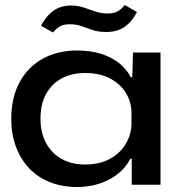

<svg xmlns="http://www.w3.org/2000/svg" viewBox="-20 -739 719 768"><path d="M288 9Q229 9 180.5 -10Q132 -29 97.5 -65Q63 -101 44 -151.5Q25 -202 25 -264Q25 -348 58 -409.5Q91 -471 150.5 -504Q210 -537 288 -537Q343 -537 385 -523.5Q427 -510 457 -486Q487 -462 503 -430H509L512 -529H622V0H507V-104H501Q476 -53 418.5 -22Q361 9 288 9ZM321 -81Q379 -81 420.5 -104Q462 -127 484 -165Q506 -203 506 -247V-287Q506 -330 484 -366.5Q462 -403 420.5 -425Q379 -447 321 -447Q267 -447 227 -425.5Q187 -404 164.5 -363.5Q142 -323 142 -264Q142 -208 164.5 -166.5Q187 -125 227 -103Q267 -81 321 -81ZM407 -611Q373 -611 350 -619Q327 -627 306 -634.5Q285 -642 259 -642Q236 -642 221.5 -634.5Q207 -627 192 -609L144 -636Q161 -667 179.5 -684.5Q198 -702 219 -709.5Q240 -717 263 -717Q291 -717 314.5 -709Q338 -701 361.5 -693Q385 -685 411 -685Q433 -685 449 -693Q465 -701 479 -719L528 -691Q512 -661 492.5 -643Q473 -625 451.5 -618Q430 -611 407 -611Z"/></svg>

Font: Mona Sans Expanded Medium
Style: Regular
Weight: 500
Width: 7
Designer: Deni Anggara
Foundry: GitHub
Version: Version 2.000